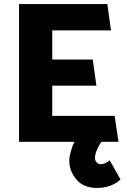

<svg xmlns="http://www.w3.org/2000/svg" viewBox="-20 -700 625 948"><path d="M565 0H481Q470 14 459.5 37.5Q449 61 449 80Q449 92 457 101.5Q465 111 479 111Q487 111 498 106.5Q509 102 522 92L575 186Q556 205 525.5 216.5Q495 228 459 228Q393 228 357.5 186.5Q322 145 322 93Q322 74 330 46Q338 18 348 0H74V-680H510L528 -550H238V-406H438L456 -277H238V-128H546Q551 -96 555.5 -64Q560 -32 565 0Z"/></svg>

Font: Palanquin Dark SemiBold
Style: Regular
Weight: 600
Designer: Pria Ravichandran
Version: Version 1.001